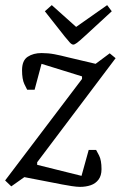

<svg xmlns="http://www.w3.org/2000/svg" viewBox="-37 -720 471 749"><path d="M275 9Q263 9 243 6Q223 3 205 -0.5Q187 -4 177 -6L58 -29L7 7L-17 -16L283 -412V-422L125 -471L98 -370H69Q67 -373 58 -392Q49 -411 49 -446Q49 -484 71 -498.5Q93 -513 125 -513Q151 -513 175 -508.5Q199 -504 230 -496L336 -471L391 -512L414 -493L108 -87V-77L281 -34L309 -135H338Q340 -132 349.5 -113.5Q359 -95 359 -60Q359 -35 347.5 -19.5Q336 -4 317 2.5Q298 9 275 9ZM249 -546Q243 -546 235.5 -554Q228 -562 216 -577L138 -676L165 -700L260 -615L381 -700L399 -676L298 -583Q273 -560 263.5 -553Q254 -546 249 -546Z"/></svg>

Font: Faustina Light Light
Style: Italic
Weight: 300
Italic angle: -8°
Version: Version 1.200